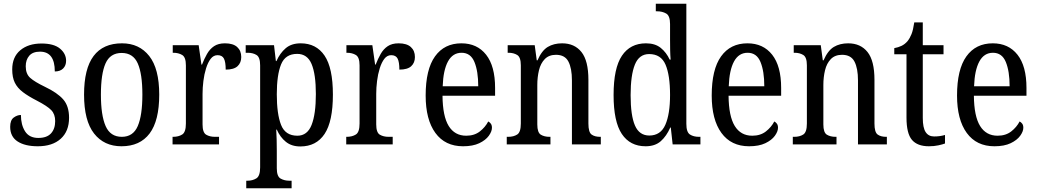

<svg xmlns="http://www.w3.org/2000/svg" viewBox="-20 -780 5605 1037"><path d="M184 10Q115 10 75 -16Q35 -42 35 -95Q35 -131 54 -145Q73 -159 93 -159Q93 -106 115.5 -70.5Q138 -35 187 -35Q233 -35 255.5 -59.5Q278 -84 278 -126Q278 -163 257 -185Q236 -207 180 -236Q133 -260 103.5 -282.5Q74 -305 60 -333.5Q46 -362 46 -405Q46 -472 89.5 -508.5Q133 -545 204 -545Q271 -545 304 -517.5Q337 -490 337 -452Q337 -426 321 -410Q305 -394 276 -394Q276 -501 196 -501Q157 -501 138 -479Q119 -457 119 -422Q119 -381 143 -359.5Q167 -338 223 -311Q290 -279 321.5 -243Q353 -207 353 -144Q353 -71 308 -30.5Q263 10 184 10Z M636 10Q542 10 488 -59Q434 -128 434 -269Q434 -409 485.5 -477.5Q537 -546 639 -546Q732 -546 786 -477.5Q840 -409 840 -269Q840 -128 788 -59Q736 10 636 10ZM638 -41Q699 -41 724 -99Q749 -157 749 -269Q749 -381 724 -437.5Q699 -494 637 -494Q575 -494 550 -437.5Q525 -381 525 -269Q525 -157 550.5 -99Q576 -41 638 -41Z M912 0V-41H915Q944 -41 964 -53.5Q984 -66 984 -113V-427Q984 -471 964 -483Q944 -495 916 -495H913V-536H1053L1068 -431H1071Q1083 -462 1098 -488.5Q1113 -515 1136 -530.5Q1159 -546 1195 -546Q1239 -546 1261 -526Q1283 -506 1283 -472Q1283 -441 1263 -422.5Q1243 -404 1199 -404Q1199 -445 1189.5 -463.5Q1180 -482 1155 -482Q1133 -482 1118 -462.5Q1103 -443 1093 -411Q1083 -379 1078.5 -342.5Q1074 -306 1074 -273V-108Q1074 -64 1093.5 -52.5Q1113 -41 1141 -41H1163V0Z M1310 237V196H1317Q1344 196 1364.5 183.5Q1385 171 1385 124V-427Q1385 -471 1365.5 -483Q1346 -495 1318 -495H1307V-536H1460L1470 -450H1473Q1492 -493 1523 -519.5Q1554 -546 1604 -546Q1688 -546 1733 -479.5Q1778 -413 1778 -269Q1778 -124 1733 -56.5Q1688 11 1602 11Q1555 11 1524 -14Q1493 -39 1475 -80H1472Q1475 -28 1475 34V129Q1475 173 1495.5 184.5Q1516 196 1542 196H1555V237ZM1586 -47Q1640 -47 1663 -105.5Q1686 -164 1686 -272Q1686 -379 1663 -434Q1640 -489 1585 -489Q1521 -489 1498 -432Q1475 -375 1475 -271Q1475 -164 1498 -105.5Q1521 -47 1586 -47Z M1850 0V-41H1853Q1882 -41 1902 -53.5Q1922 -66 1922 -113V-427Q1922 -471 1902 -483Q1882 -495 1854 -495H1851V-536H1991L2006 -431H2009Q2021 -462 2036 -488.5Q2051 -515 2074 -530.5Q2097 -546 2133 -546Q2177 -546 2199 -526Q2221 -506 2221 -472Q2221 -441 2201 -422.5Q2181 -404 2137 -404Q2137 -445 2127.5 -463.5Q2118 -482 2093 -482Q2071 -482 2056 -462.5Q2041 -443 2031 -411Q2021 -379 2016.5 -342.5Q2012 -306 2012 -273V-108Q2012 -64 2031.5 -52.5Q2051 -41 2079 -41H2101V0Z M2481 10Q2384 10 2331.5 -62Q2279 -134 2279 -264Q2279 -405 2329.5 -475.5Q2380 -546 2472 -546Q2557 -546 2605.5 -484.5Q2654 -423 2654 -305V-263H2370Q2371 -152 2403.5 -99.5Q2436 -47 2498 -47Q2542 -47 2571.5 -70Q2601 -93 2617 -124Q2625 -120 2631 -112Q2637 -104 2637 -90Q2637 -70 2620 -46.5Q2603 -23 2568.5 -6.5Q2534 10 2481 10ZM2563 -314Q2563 -395 2542.5 -445Q2522 -495 2473 -495Q2425 -495 2399.5 -448Q2374 -401 2371 -314Z M2717 0V-41H2725Q2754 -41 2773.5 -53.5Q2793 -66 2793 -113V-427Q2793 -471 2773.5 -483Q2754 -495 2727 -495H2722V-536H2868L2879 -454H2883Q2906 -507 2938.5 -526.5Q2971 -546 3016 -546Q3083 -546 3120.5 -499Q3158 -452 3158 -349V-113Q3158 -66 3175 -53.5Q3192 -41 3221 -41H3225V0H3069V-346Q3069 -411 3050 -447.5Q3031 -484 2983 -484Q2945 -484 2922.5 -461Q2900 -438 2891 -400.5Q2882 -363 2882 -321V-108Q2882 -64 2901 -52.5Q2920 -41 2948 -41H2953V0Z M3467 10Q3383 10 3338.5 -56.5Q3294 -123 3294 -267Q3294 -412 3339 -479Q3384 -546 3469 -546Q3518 -546 3548.5 -521.5Q3579 -497 3597 -458H3602Q3600 -482 3599.5 -510Q3599 -538 3599 -565V-650Q3599 -695 3578 -707Q3557 -719 3529 -719H3522V-760H3687V-111Q3687 -66 3706.5 -53.5Q3726 -41 3755 -41H3763V0H3613L3603 -91H3600Q3580 -45 3549 -17.5Q3518 10 3467 10ZM3487 -48Q3548 -48 3573.5 -106Q3599 -164 3599 -267Q3599 -374 3574.5 -431Q3550 -488 3486 -488Q3432 -488 3409 -431Q3386 -374 3386 -266Q3386 -156 3409.5 -102Q3433 -48 3487 -48Z M4026 10Q3929 10 3876.5 -62Q3824 -134 3824 -264Q3824 -405 3874.5 -475.5Q3925 -546 4017 -546Q4102 -546 4150.5 -484.5Q4199 -423 4199 -305V-263H3915Q3916 -152 3948.5 -99.5Q3981 -47 4043 -47Q4087 -47 4116.5 -70Q4146 -93 4162 -124Q4170 -120 4176 -112Q4182 -104 4182 -90Q4182 -70 4165 -46.5Q4148 -23 4113.5 -6.5Q4079 10 4026 10ZM4108 -314Q4108 -395 4087.5 -445Q4067 -495 4018 -495Q3970 -495 3944.5 -448Q3919 -401 3916 -314Z M4262 0V-41H4270Q4299 -41 4318.5 -53.5Q4338 -66 4338 -113V-427Q4338 -471 4318.5 -483Q4299 -495 4272 -495H4267V-536H4413L4424 -454H4428Q4451 -507 4483.5 -526.5Q4516 -546 4561 -546Q4628 -546 4665.5 -499Q4703 -452 4703 -349V-113Q4703 -66 4720 -53.5Q4737 -41 4766 -41H4770V0H4614V-346Q4614 -411 4595 -447.5Q4576 -484 4528 -484Q4490 -484 4467.5 -461Q4445 -438 4436 -400.5Q4427 -363 4427 -321V-108Q4427 -64 4446 -52.5Q4465 -41 4493 -41H4498V0Z M4997 10Q4935 10 4905.5 -24.5Q4876 -59 4876 -145V-487H4810V-520Q4832 -524 4849.5 -532.5Q4867 -541 4881 -557Q4894 -573 4903 -595.5Q4912 -618 4918 -659H4964V-536H5076V-487H4964V-143Q4964 -90 4979.5 -66.5Q4995 -43 5025 -43Q5042 -43 5056 -45Q5070 -47 5084 -51V-5Q5071 0 5048 5Q5025 10 4997 10Z M5351 10Q5254 10 5201.5 -62Q5149 -134 5149 -264Q5149 -405 5199.5 -475.5Q5250 -546 5342 -546Q5427 -546 5475.5 -484.5Q5524 -423 5524 -305V-263H5240Q5241 -152 5273.5 -99.5Q5306 -47 5368 -47Q5412 -47 5441.5 -70Q5471 -93 5487 -124Q5495 -120 5501 -112Q5507 -104 5507 -90Q5507 -70 5490 -46.5Q5473 -23 5438.5 -6.5Q5404 10 5351 10ZM5433 -314Q5433 -395 5412.5 -445Q5392 -495 5343 -495Q5295 -495 5269.5 -448Q5244 -401 5241 -314Z"/></svg>

Font: Noto Serif Hebrew Condensed
Style: Regular
Weight: 400
Width: 3
Designer: Monotype Design Team
Foundry: Monotype Imaging Inc.
Version: Version 2.004; ttfautohint (v1.8.4.7-5d5b)